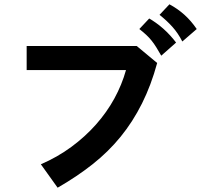

<svg xmlns="http://www.w3.org/2000/svg" viewBox="-20 -809 1040 893"><path d="M711 -516Q683 -413 640.5 -328Q598 -243 541 -173Q484 -103 410.5 -45Q337 13 248 64L170 -45Q247 -78 311.5 -125.5Q376 -173 426.5 -230Q477 -287 512 -351Q547 -415 566 -483H104V-595H616ZM730 -550Q718 -571 707.5 -588Q697 -605 685.5 -619.5Q674 -634 660 -647Q646 -660 628 -674L674 -723Q688 -715 705 -703Q722 -691 739 -676Q756 -661 771.5 -644Q787 -627 799 -611ZM828 -616Q808 -655 782 -684Q756 -713 722 -740L768 -789Q807 -768 838 -740Q869 -712 895 -674Z"/></svg>

Font: NanumGothicCoding
Style: Bold
Weight: 700
Monospace: yes
Designer: Kwon Bruce; Nicolas Noh; Sung-woo Choi; Go-un Cha; Soo-hyun Park;
Foundry: NHN Corporation
Version: Version 2.000;PS 1;hotconv 1.0.49;makeotf.lib2.0.14853